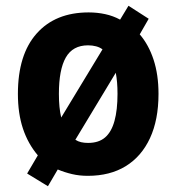

<svg xmlns="http://www.w3.org/2000/svg" viewBox="-20 -599 611 665"><path d="M529 -274Q529 -184 499.5 -120.5Q470 -57 415.5 -23.5Q361 10 284 10Q255 10 229.5 4Q204 -2 180 -12L146 46L74 2L111 -61Q77 -101 59.5 -153.5Q42 -206 42 -274Q42 -410 107 -483Q172 -556 287 -556Q317 -556 344.5 -550Q372 -544 396 -531L425 -579L495 -534L464 -480Q495 -444 512 -392Q529 -340 529 -274ZM184 -274Q184 -249 186 -229Q188 -209 192 -192L335 -428Q326 -435 313 -438.5Q300 -442 285 -442Q232 -442 208 -400Q184 -358 184 -274ZM387 -274Q387 -295 385.5 -313Q384 -331 381 -347L241 -115Q250 -109 261 -106.5Q272 -104 285 -104Q322 -104 344 -123Q366 -142 376.5 -180Q387 -218 387 -274Z"/></svg>

Font: Noto Sans Thai SemiCondensed
Style: Bold
Weight: 700
Width: 4
Designer: Monotype Design Team
Foundry: Monotype Imaging Inc.
Version: Version 2.001